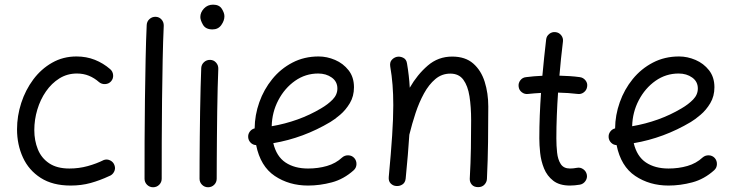

<svg xmlns="http://www.w3.org/2000/svg" viewBox="-20 -768 3164 825"><path d="M457.5 -418.9Q447.8 -407.7 432.4 -406.7Q417 -405.8 405.8 -415Q385.3 -433.1 361.8 -442.6Q338.4 -452.1 310.5 -452.1Q269 -452.1 235.4 -431.2Q201.7 -410.2 177.5 -375.2Q153.3 -340.3 140.4 -297.1Q127.4 -253.9 127.4 -209Q127.4 -164.1 142.6 -126.5Q157.7 -88.9 191.2 -66.4Q224.6 -43.9 278.3 -43.9Q318.8 -43.9 356.4 -54.2Q394 -64.5 426.3 -80.6Q440.4 -85.4 454.1 -78.4Q467.8 -71.3 472.2 -57.1Q477.1 -43 470 -29.5Q462.9 -16.1 448.7 -11.2Q409.2 7.3 369.4 18.3Q329.6 29.3 283.7 29.3Q206.1 29.3 154.8 -3.7Q103.5 -36.6 78.4 -91.6Q53.2 -146.5 53.2 -212.4Q53.2 -270 71.3 -325.7Q89.4 -381.3 123 -426.5Q156.7 -471.7 203.9 -498.5Q251 -525.4 308.6 -525.4Q351.1 -525.4 387.5 -511Q423.8 -496.6 453.6 -470.7Q464.8 -460.9 466.1 -445.6Q467.3 -430.2 457.5 -418.9Z M648.9 -695.8Q664.1 -695.3 674.1 -684.1Q684.1 -672.9 683.6 -657.2Q680.7 -595.2 679 -512.5Q677.2 -429.7 676.3 -338.6Q675.3 -247.6 675 -159.9Q674.8 -72.3 674.8 0Q674.8 15.1 664.1 25.9Q653.3 36.6 637.7 36.6Q622.6 36.6 611.8 25.9Q601.1 15.1 601.1 0Q601.1 -72.3 601.3 -160.2Q601.6 -248 602.8 -339.4Q604 -430.7 605.7 -514.2Q607.4 -597.7 610.4 -661.1Q611.3 -676.3 622.6 -686.3Q633.8 -696.3 648.9 -695.8Z M840.8 -694.8Q840.8 -714.8 856.4 -731.4Q872.1 -748 895.5 -748Q921.9 -748 933.1 -730.2Q944.3 -712.4 944.3 -698.2Q944.3 -679.2 930.9 -660.4Q917.5 -641.6 893.1 -641.6Q863.8 -641.6 852.3 -661.4Q840.8 -681.2 840.8 -694.8ZM883.3 -510.7Q898.4 -510.3 908.4 -499Q918.5 -487.8 918 -472.2Q916.5 -438.5 915.3 -390.1Q914.1 -341.8 913.3 -286.9Q912.6 -231.9 912.1 -177.7Q911.6 -123.5 911.4 -77.1Q911.1 -30.8 911.1 0Q911.1 15.1 900.4 25.9Q889.6 36.6 874 36.6Q858.9 36.6 848.1 25.9Q837.4 15.1 837.4 0Q837.4 -30.8 837.6 -77.4Q837.9 -124 838.4 -178.5Q838.9 -232.9 839.8 -288.1Q840.8 -343.3 842 -392.1Q843.3 -440.9 844.7 -476.1Q845.7 -491.2 856.9 -501.2Q868.2 -511.2 883.3 -510.7Z M1500 -36.6Q1457 2 1405.8 15.6Q1354.5 29.3 1303.7 29.3Q1222.2 29.3 1160.6 -12Q1099.1 -53.2 1080.6 -144.5Q1066.9 -145 1057.1 -154.8Q1047.4 -164.6 1046.4 -178.2Q1045.4 -191.9 1053.5 -202.6Q1061.5 -213.4 1074.2 -216.3Q1074.7 -273.4 1094.2 -328.6Q1113.8 -383.8 1149.9 -428.2Q1186 -472.7 1236.6 -499Q1287.1 -525.4 1349.1 -525.4Q1384.8 -525.4 1419.7 -510.5Q1454.6 -495.6 1477.8 -466.1Q1501 -436.5 1501 -393.1Q1501 -354.5 1483.2 -324.7Q1465.3 -294.9 1441.4 -274.7Q1417.5 -254.4 1399.4 -243.7Q1283.7 -174.8 1154.3 -152.8Q1168 -95.7 1206.8 -69.8Q1245.6 -43.9 1303.7 -43.9Q1347.2 -43.9 1385 -54.9Q1422.9 -65.9 1450.2 -91.3Q1461.4 -101.1 1476.8 -100.6Q1492.2 -100.1 1502.4 -88.9Q1512.2 -77.6 1511.7 -62.3Q1511.2 -46.9 1500 -36.6ZM1347.2 -452.1Q1292.5 -452.1 1247.8 -420.7Q1203.1 -389.2 1176 -337.6Q1148.9 -286.1 1147.5 -225.6Q1204.6 -235.4 1258.3 -254.6Q1312 -273.9 1359.4 -302.2Q1389.6 -319.8 1409.7 -340.6Q1429.7 -361.3 1429.7 -387.7Q1429.7 -417.5 1405.5 -434.8Q1381.3 -452.1 1347.2 -452.1Z M1650.4 -7.3Q1660.2 -111.8 1665 -185.5Q1669.9 -259.3 1669.9 -315.9Q1669.9 -363.3 1666.7 -403.1Q1663.6 -442.9 1656.7 -482.9Q1654.3 -500 1662.8 -510Q1671.4 -520 1683.6 -523.4Q1697.8 -526.9 1712.2 -520Q1726.6 -513.2 1729 -494.6Q1733.4 -468.8 1736.3 -443.1Q1739.3 -417.5 1740.7 -391.1Q1772.9 -447.3 1817.9 -486.1Q1862.8 -524.9 1922.9 -524.9Q1979.5 -524.9 2013.4 -495.1Q2047.4 -465.3 2062.7 -416.5Q2078.1 -367.7 2078.1 -310.5Q2078.1 -234.4 2077.1 -157.7Q2076.2 -81.1 2072.3 0.5Q2071.8 14.2 2061.8 25.1Q2051.8 36.1 2034.7 36.1Q2016.6 36.1 2007.3 25.4Q1998 14.6 1998.5 0Q2002.4 -69.8 2003.4 -130.4Q2004.4 -190.9 2004.4 -251.5Q2004.4 -308.6 1997.3 -354Q1990.2 -399.4 1970.9 -425.5Q1951.7 -451.7 1915 -451.7Q1878.4 -451.7 1850.6 -428.2Q1822.8 -404.8 1801.8 -366.5Q1780.8 -328.1 1765.6 -282.2Q1750.5 -236.3 1739.3 -190.9Q1738.8 -189.5 1738.8 -188.5Q1736.3 -148.4 1732.4 -101.8Q1728.5 -55.2 1723.1 -0.5Q1721.2 17.1 1708.7 24.9Q1696.3 32.7 1682.1 31.2Q1668.9 30.3 1658.9 20.5Q1648.9 10.7 1650.4 -7.3Z M2502.9 -396Q2501 -380.9 2489 -371.6Q2477.1 -362.3 2462.4 -364.3Q2422.4 -369.1 2377.9 -370.1Q2374.5 -321.3 2372.6 -272.2Q2370.6 -223.1 2370.6 -173.3Q2370.6 -142.1 2373.8 -112.3Q2377 -82.5 2389.4 -63.2Q2401.9 -43.9 2429.2 -43.9Q2442.9 -43.9 2459 -46.9Q2473.6 -49.8 2486.1 -41Q2498.5 -32.2 2501.5 -17.6Q2504.4 -2.9 2495.6 9.8Q2486.8 22.5 2472.2 25.4Q2460.4 27.3 2449.7 28.3Q2439 29.3 2429.2 29.3Q2383.8 29.3 2357.2 8.5Q2330.6 -12.2 2317.6 -44.2Q2304.7 -76.2 2301 -110.8Q2297.4 -145.5 2297.4 -173.3Q2297.4 -222.7 2299.3 -271.5Q2301.3 -320.3 2304.7 -368.7Q2276.4 -367.2 2249 -364.3Q2234.4 -362.3 2222.2 -371.6Q2210 -380.9 2208.5 -396Q2206.5 -410.6 2215.8 -422.9Q2225.1 -435.1 2240.2 -436.5Q2273.9 -440.9 2310.5 -442.4Q2314 -481.4 2318.1 -520.5Q2322.3 -559.6 2326.7 -598.1Q2328.1 -612.8 2340.1 -622.3Q2352.1 -631.8 2367.2 -629.9Q2381.8 -628.4 2391.4 -616.5Q2400.9 -604.5 2398.9 -589.4Q2394.5 -552.7 2390.6 -516.1Q2386.7 -479.5 2383.8 -442.9Q2406.2 -442.4 2428.2 -440.9Q2450.2 -439.5 2471.7 -436.5Q2486.3 -434.6 2495.8 -422.6Q2505.4 -410.6 2502.9 -396Z M3048.8 -36.6Q3005.9 2 2954.6 15.6Q2903.3 29.3 2852.5 29.3Q2771 29.3 2709.5 -12Q2647.9 -53.2 2629.4 -144.5Q2615.7 -145 2606 -154.8Q2596.2 -164.6 2595.2 -178.2Q2594.2 -191.9 2602.3 -202.6Q2610.4 -213.4 2623 -216.3Q2623.5 -273.4 2643.1 -328.6Q2662.6 -383.8 2698.7 -428.2Q2734.9 -472.7 2785.4 -499Q2835.9 -525.4 2897.9 -525.4Q2933.6 -525.4 2968.5 -510.5Q3003.4 -495.6 3026.6 -466.1Q3049.8 -436.5 3049.8 -393.1Q3049.8 -354.5 3032 -324.7Q3014.2 -294.9 2990.2 -274.7Q2966.3 -254.4 2948.2 -243.7Q2832.5 -174.8 2703.1 -152.8Q2716.8 -95.7 2755.6 -69.8Q2794.4 -43.9 2852.5 -43.9Q2896 -43.9 2933.8 -54.9Q2971.7 -65.9 2999 -91.3Q3010.3 -101.1 3025.6 -100.6Q3041 -100.1 3051.3 -88.9Q3061 -77.6 3060.5 -62.3Q3060.1 -46.9 3048.8 -36.6ZM2896 -452.1Q2841.3 -452.1 2796.6 -420.7Q2752 -389.2 2724.9 -337.6Q2697.8 -286.1 2696.3 -225.6Q2753.4 -235.4 2807.1 -254.6Q2860.8 -273.9 2908.2 -302.2Q2938.5 -319.8 2958.5 -340.6Q2978.5 -361.3 2978.5 -387.7Q2978.5 -417.5 2954.3 -434.8Q2930.2 -452.1 2896 -452.1Z"/></svg>

Font: Mikhak Regular
Style: Regular
Weight: 400
Designer: Amin Abedi
Version: Version 3.3